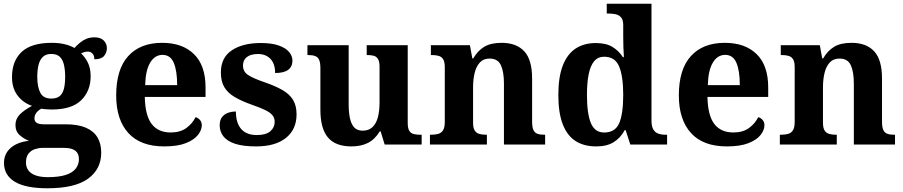

<svg xmlns="http://www.w3.org/2000/svg" viewBox="-20 -780 4875 1036"><path d="M235.6 235.9Q118.3 235.9 59.9 200.6Q1.5 165.3 1.5 99.2Q1.5 64.3 19 38.9Q36.5 13.6 67.1 -1.4Q97.6 -16.4 136.4 -20.1Q110 -30.2 86.7 -50.4Q63.4 -70.7 63.4 -105.6Q63.4 -138.5 87 -162.5Q110.7 -186.5 152.8 -208.8Q105.7 -224.5 75.3 -264Q44.8 -303.5 44.8 -363.9Q44.8 -451.6 97.3 -500.3Q149.8 -548.9 259.5 -548.9Q297.8 -548.9 328.6 -541.5Q359.5 -534.1 381.6 -521.1Q395.7 -536.2 411.1 -549.3Q426.6 -562.3 445.9 -570.5Q465.3 -578.6 490.2 -578.6Q523.1 -578.6 539.9 -561.4Q556.7 -544.1 556.7 -520.2Q556.7 -496.3 541.6 -478.2Q526.5 -460.1 489.2 -460.1Q489.2 -480.4 479 -491Q468.7 -501.6 454.5 -501.6Q442.7 -501.6 433.8 -498.6Q425 -495.6 417.3 -492Q439.5 -471.5 454.3 -441.6Q469.1 -411.6 469.1 -368.1Q469.1 -289.4 418.2 -239.3Q367.3 -189.1 259.5 -189.1Q248.6 -189.1 230.5 -190.3Q212.4 -191.5 203.6 -193.5Q189.8 -187.6 177.8 -173.5Q165.9 -159.3 165.9 -141Q165.9 -124.7 178.2 -117Q190.6 -109.3 216.8 -109.3H333.9Q400.9 -109.3 443.2 -91Q485.6 -72.7 505.9 -38.6Q526.2 -4.5 526.2 43.7Q526.2 132.6 455 184.3Q383.8 235.9 235.6 235.9ZM238.2 175.9Q296.9 175.9 333.8 164.2Q370.8 152.5 388.3 130.2Q405.9 107.9 405.9 78.1Q405.9 47.8 386 32.9Q366.1 17.9 325.3 17.9H209.4Q189.5 17.9 168.8 24.6Q148.2 31.2 134.2 48.3Q120.2 65.4 120.2 97.3Q120.2 122.2 133.6 139.9Q146.9 157.6 173.4 166.8Q200 175.9 238.2 175.9ZM257.1 -248.1Q287.2 -248.1 303.2 -262.3Q319.2 -276.4 325.4 -303Q331.6 -329.5 331.6 -365Q331.6 -401.9 325.2 -429.9Q318.8 -458 302.8 -473.4Q286.7 -488.9 256.6 -488.9Q227.5 -488.9 211 -472.9Q194.5 -457 187.8 -428.9Q181.1 -400.9 181.1 -364Q181.1 -311.6 197.4 -279.9Q213.7 -248.1 257.1 -248.1Z M866.1 10Q738 10 672.4 -62.3Q606.9 -134.6 606.9 -265.2Q606.9 -405.7 671.8 -477.3Q736.8 -548.9 855 -548.9Q964.2 -548.9 1026.6 -488Q1089.1 -427.2 1089.1 -308.2V-256.9H761.3Q763.3 -156.6 798.5 -110.9Q833.7 -65.2 901 -65.2Q952.4 -65.2 985.5 -89.3Q1018.5 -113.4 1035.3 -147.9Q1049.3 -143.8 1059.1 -132.5Q1068.8 -121.1 1068.8 -104.1Q1068.8 -78.3 1048.1 -51.8Q1027.3 -25.3 982.8 -7.7Q938.3 10 866.1 10ZM935.9 -320.8Q935.9 -397.3 917.8 -440.6Q899.6 -483.9 857 -483.9Q815.4 -483.9 790.4 -442.1Q765.4 -400.4 763.3 -320.8Z M1361.1 10Q1291.4 10 1248.3 -4.3Q1205.2 -18.6 1185.3 -44.5Q1165.4 -70.3 1165.4 -103.5Q1165.4 -131.7 1178.1 -148.2Q1190.9 -164.6 1210.9 -171.5Q1230.9 -178.3 1252.8 -178.3Q1252.8 -116.5 1281.5 -83.9Q1310.2 -51.3 1365.4 -51.3Q1415.5 -51.3 1438.8 -71.9Q1462.1 -92.5 1462.1 -122Q1462.1 -143.6 1450.1 -158.1Q1438.2 -172.7 1411.7 -185.8Q1385.2 -199 1340.8 -214.2Q1284 -234.3 1246.4 -256.4Q1208.9 -278.5 1190.3 -309.9Q1171.8 -341.3 1171.8 -388.9Q1171.8 -469.1 1230.9 -508.5Q1289.9 -547.9 1387.1 -547.9Q1447.3 -547.9 1485 -534.2Q1522.7 -520.6 1540.4 -499Q1558 -477.4 1558 -453Q1558 -420.8 1535.2 -403.4Q1512.3 -386 1464.6 -386Q1464.6 -435.5 1439.5 -462Q1414.4 -488.6 1372.2 -488.6Q1332.8 -488.6 1311.9 -472.1Q1291.1 -455.7 1291.1 -426.5Q1291.1 -394.3 1317.3 -376.2Q1343.5 -358 1412.2 -334.5Q1465.8 -315.9 1503.4 -294.5Q1541.1 -273.1 1560.6 -242.1Q1580.2 -211 1580.2 -162.7Q1580.2 -82.3 1523.3 -36.2Q1466.4 10 1361.1 10Z M1876.7 10Q1790.2 10 1749.5 -38.2Q1708.8 -86.5 1708.8 -187.7V-412.1Q1708.8 -441.5 1702.2 -456.6Q1695.7 -471.7 1681.2 -477.3Q1666.8 -483 1642.5 -483H1638.9V-536H1861.4V-215.9Q1861.4 -173.5 1868.3 -141.7Q1875.2 -109.8 1891.5 -92.3Q1907.8 -74.9 1936.8 -74.9Q1969.2 -74.9 1989.4 -93.6Q2009.6 -112.4 2018.8 -146.6Q2028 -180.8 2028 -227V-419.1Q2028 -448.2 2019.6 -461.7Q2011.2 -475.3 1996.5 -479.1Q1981.8 -483 1962.3 -483H1958.7V-536H2180V-116Q2180 -87.5 2188.6 -73.9Q2197.2 -60.3 2212.5 -56.7Q2227.8 -53 2246.9 -53H2255.2V0H2055.6L2033.9 -71.1H2028.9Q2003.1 -27.9 1965.6 -9Q1928 10 1876.7 10Z M2299.9 0V-53H2305.6Q2328.6 -53 2345 -57.7Q2361.5 -62.4 2370.8 -77.4Q2380 -92.3 2380 -122.1V-417.9Q2380 -446.1 2371.3 -460.1Q2362.7 -474 2347 -478.5Q2331.3 -483 2309.3 -483H2304.9V-536H2515.6L2528.6 -464.9H2533.6Q2557.6 -506.4 2593 -527.6Q2628.3 -548.9 2686.7 -548.9Q2766.3 -548.9 2808.8 -503.3Q2851.2 -457.6 2851.2 -355.8V-123.9Q2851.2 -93.4 2858.4 -78.2Q2865.6 -63 2880.3 -58Q2894.9 -53 2916.9 -53H2921.4V0H2699.2V-328.8Q2699.2 -393.2 2682.5 -428.6Q2665.9 -464 2621.7 -464Q2588.3 -464 2568.8 -442.4Q2549.2 -420.8 2540.9 -385.5Q2532.6 -350.2 2532.6 -309V-118.3Q2532.6 -90.4 2541 -76.5Q2549.4 -62.6 2565.1 -57.8Q2580.7 -53 2602.7 -53H2607.2V0Z M3196.9 10Q3131.1 10 3085.7 -19Q3040.3 -48 3016.5 -109.5Q2992.7 -171 2992.7 -267Q2992.7 -364 3016.5 -425.8Q3040.3 -487.6 3085.5 -517.7Q3130.7 -547.7 3194.9 -547.7Q3251.2 -547.7 3285.4 -526.4Q3319.6 -505.1 3341 -471.9H3346.4Q3344.6 -495.8 3343.7 -526.6Q3342.8 -557.3 3342.8 -584.2V-644.8Q3342.8 -672.4 3331.5 -685.8Q3320.3 -699.1 3302 -703.1Q3283.7 -707 3261.8 -707H3253.9V-760H3495.3V-129.1Q3495.3 -99 3504.8 -82.2Q3514.3 -65.5 3531.3 -59.3Q3548.4 -53 3571.5 -53H3579.5V0H3381L3356 -77.8H3350.9Q3328.9 -37 3292.3 -13.5Q3255.7 10 3196.9 10ZM3239.8 -65Q3299.3 -65 3321 -115.2Q3342.8 -165.4 3342.8 -268.7Q3342.8 -367.5 3321 -420.7Q3299.3 -473.9 3239.8 -473.9Q3206.6 -473.9 3186.3 -450Q3166 -426.1 3156.6 -380.3Q3147.1 -334.5 3147.1 -267.6Q3147.1 -166.4 3168.4 -115.7Q3189.7 -65 3239.8 -65Z M3902.1 10Q3774 10 3708.4 -62.3Q3642.9 -134.6 3642.9 -265.2Q3642.9 -405.7 3707.8 -477.3Q3772.8 -548.9 3891 -548.9Q4000.2 -548.9 4062.6 -488Q4125.1 -427.2 4125.1 -308.2V-256.9H3797.3Q3799.3 -156.6 3834.5 -110.9Q3869.7 -65.2 3937 -65.2Q3988.4 -65.2 4021.5 -89.3Q4054.5 -113.4 4071.3 -147.9Q4085.3 -143.8 4095.1 -132.5Q4104.8 -121.1 4104.8 -104.1Q4104.8 -78.3 4084.1 -51.8Q4063.3 -25.3 4018.8 -7.7Q3974.3 10 3902.1 10ZM3971.9 -320.8Q3971.9 -397.3 3953.8 -440.6Q3935.6 -483.9 3893 -483.9Q3851.4 -483.9 3826.4 -442.1Q3801.4 -400.4 3799.3 -320.8Z M4187.9 0V-53H4193.6Q4216.6 -53 4233 -57.7Q4249.5 -62.4 4258.8 -77.4Q4268 -92.3 4268 -122.1V-417.9Q4268 -446.1 4259.3 -460.1Q4250.7 -474 4235 -478.5Q4219.3 -483 4197.3 -483H4192.9V-536H4403.6L4416.6 -464.9H4421.6Q4445.6 -506.4 4481 -527.6Q4516.3 -548.9 4574.7 -548.9Q4654.3 -548.9 4696.8 -503.3Q4739.2 -457.6 4739.2 -355.8V-123.9Q4739.2 -93.4 4746.4 -78.2Q4753.6 -63 4768.3 -58Q4782.9 -53 4804.9 -53H4809.4V0H4587.2V-328.8Q4587.2 -393.2 4570.5 -428.6Q4553.9 -464 4509.7 -464Q4476.3 -464 4456.8 -442.4Q4437.2 -420.8 4428.9 -385.5Q4420.6 -350.2 4420.6 -309V-118.3Q4420.6 -90.4 4429 -76.5Q4437.4 -62.6 4453.1 -57.8Q4468.7 -53 4490.7 -53H4495.2V0Z"/></svg>

Font: Noto Serif Lao
Style: Regular
Weight: 400
Designer: Monotype Design Team
Foundry: Monotype Imaging Inc.
Version: Version 2.003